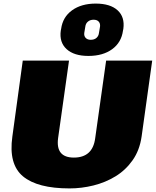

<svg xmlns="http://www.w3.org/2000/svg" viewBox="-20 -1038 869 1071"><path d="M368 13Q189 13 108 -54.5Q27 -122 49 -277L107 -700H365L304 -267Q297 -213 319 -186Q341 -159 392 -159Q497 -159 511 -267L572 -700H829L770 -277Q759 -200 720 -144.5Q681 -89 624.5 -54.5Q568 -20 501.5 -3.5Q435 13 368 13ZM473 -726Q393 -726 351.5 -764Q310 -802 319 -867L321 -877Q330 -943 382 -980.5Q434 -1018 514 -1018Q595 -1018 636 -980.5Q677 -943 668 -877L666 -867Q657 -801 605.5 -763.5Q554 -726 473 -726ZM486 -816Q506 -816 518 -826.5Q530 -837 532 -854L538 -890Q540 -907 530.5 -917.5Q521 -928 502 -928Q483 -928 470.5 -917.5Q458 -907 456 -890L450 -854Q448 -837 458 -826.5Q468 -816 486 -816Z"/></svg>

Font: Pathway Extreme 28pt Black
Style: Italic
Weight: 900
Italic angle: -8°
Designer: Eduardo Rodriguez Tunni
Foundry: Eduardo Rodriguez Tunni
Version: Version 1.001;gftools[0.9.26]